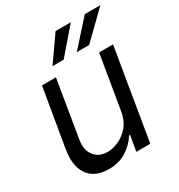

<svg xmlns="http://www.w3.org/2000/svg" viewBox="-180 -875 932 1001"><g transform="rotate(-30 286.0 -374.5)"><path d="M389.6 -222.7 443.4 -545.9H527.3L436.5 0H352.5L368.2 -92.8H362.3Q336.9 -51.3 291.3 -22Q245.6 7.3 183.6 6.8Q132.3 6.8 96.2 -15.4Q60.1 -37.6 44.7 -83.5Q29.3 -129.4 41 -199.2L99.6 -545.9H183.6L127 -204.1Q117.2 -145 145 -109.4Q172.9 -73.7 224.6 -74.2Q255.9 -74.2 291 -90.1Q326.2 -106 353.8 -138.9Q381.3 -171.9 389.6 -222.7ZM343.8 -605.5 478.5 -755.9H572.3L418 -605.5ZM197.3 -605.5 302.7 -755.9H394.5L264.6 -605.5Z"/></g></svg>

Font: Inter Tight
Style: Italic
Weight: 400
Italic angle: -9.39999°
Designer: Rasmus Andersson
Foundry: rsms
Version: Version 3.002